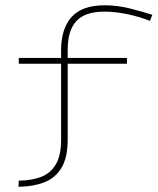

<svg xmlns="http://www.w3.org/2000/svg" viewBox="-20 -576 596 726"><path d="M56 130H50L51 107H56Q100 106 135 93Q170 80 190.5 46.5Q211 13 211 -47V-335H51V-357H211V-386Q211 -467 250.5 -511.5Q290 -556 376 -556Q424 -556 471.5 -544Q519 -532 556 -520L547 -497Q510 -512 463.5 -522Q417 -532 374 -532Q302 -532 269 -496.5Q236 -461 236 -389V-357H460V-335H236V-49Q236 20 212.5 58.5Q189 97 148.5 113Q108 129 56 130Z"/></svg>

Font: Padyakke Expanded One
Style: Regular
Weight: 400
Designer: James Puckett
Foundry: Dunwich Type Founders
Version: Version 1.500; ttfautohint (v1.8.4.7-5d5b)